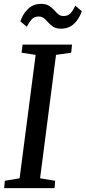

<svg xmlns="http://www.w3.org/2000/svg" viewBox="-20 -974 444 994"><path d="M1.5 0 5 -38 81.5 -51 164.5 -690 91.5 -701 97 -743H353L348.5 -701L270 -690L187.5 -51L265.5 -38L262.5 0ZM296 -825.5Q271.5 -825.5 256.5 -835Q241.5 -844.5 230.5 -857Q219.5 -869.5 208 -879Q196.5 -888.5 180 -888.5Q156.5 -888.5 143.5 -873.2Q130.5 -858 118.5 -835.5L85.5 -863.5Q98.5 -903 125.8 -928.5Q153 -954 193 -954Q218 -954 233.2 -944.5Q248.5 -935 259.5 -922.5Q270.5 -910 281.5 -900.5Q292.5 -891 309 -891Q332.5 -891 345.8 -906Q359 -921 370 -944.5L403.5 -916Q390 -876 363 -850.8Q336 -825.5 296 -825.5Z"/></svg>

Font: Merriweather 28pt
Style: Italic
Weight: 400
Italic angle: -7.8°
Version: Version 2.101